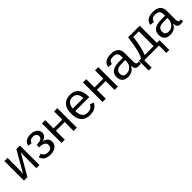

<svg xmlns="http://www.w3.org/2000/svg" viewBox="352 -2005 3671 3671"><g transform="rotate(-45 2187.0 -169.5)"><path d="M154.3 -528.3H69.3V0H163.1L410.2 -426.3C409.2 -416.2 408.1 -399.3 407 -375.5C405.8 -351.7 405.3 -334 405.3 -322.3V0H489.3V-528.3H393.1L149.4 -104L154.3 -239.3Z M782.2 9.8C843.8 9.8 892 -4.2 927 -32.2C962 -60.2 979.5 -99 979.5 -148.4C979.5 -183.9 967 -213.3 942.1 -236.6C917.2 -259.8 885.1 -273.6 845.7 -277.8V-278.8C879.2 -281.7 907.8 -294.3 931.4 -316.4C955 -338.5 966.8 -366 966.8 -398.9C966.8 -439.9 950 -473.4 916.5 -499.3C883 -525.1 838.9 -538.1 784.2 -538.1C676.4 -538.1 615.1 -496.1 600.1 -412.1L679.2 -402.3C683.1 -425.1 694.3 -442.5 712.6 -454.6C731 -466.6 754.7 -472.7 783.7 -472.7C814 -472.7 837.2 -465.7 853.3 -451.7C869.4 -437.7 877.4 -418.6 877.4 -394.5C877.4 -365.9 865.1 -344.7 840.3 -331.1C815.6 -317.4 777 -310.5 724.6 -310.5V-243.7C832.4 -243.7 886.2 -211.1 886.2 -146C886.2 -116.4 877 -93.9 858.6 -78.6C840.3 -63.3 815.4 -55.7 784.2 -55.7C718.8 -55.7 677.4 -82.4 660.2 -135.7L582.5 -114.3C597.2 -72.3 620.5 -41.1 652.6 -20.8C684.7 -0.4 727.9 9.8 782.2 9.8Z M1174.3 -528.3H1086.4V0H1174.3V-240.7H1412.1V0H1500V-528.3H1412.1V-304.7H1174.3Z M1704.1 -245.6H2081.1V-257.3C2081.1 -444.5 2003.4 -538.1 1848.1 -538.1C1772.3 -538.1 1713.9 -514.8 1673.1 -468.3C1632.2 -421.7 1611.8 -354.8 1611.8 -267.6C1611.8 -175.8 1632.2 -106.6 1673.1 -60.1C1713.9 -13.5 1773.4 9.8 1851.6 9.8C1963.5 9.8 2035.3 -31.9 2066.9 -115.2L1989.7 -137.2C1981.6 -113.8 1966.1 -94.4 1943.1 -79.1C1920.2 -63.8 1889.6 -56.2 1851.6 -56.2C1803.4 -56.2 1766.8 -72.6 1741.7 -105.5C1716.6 -138.3 1704.1 -185.1 1704.1 -245.6ZM1990.2 -313H1705.1C1707 -362.8 1720.5 -401.9 1745.4 -430.4C1770.3 -458.9 1804 -473.1 1846.7 -473.1C1890.6 -473.1 1924.3 -460.4 1947.8 -434.8C1971.2 -409.3 1985.4 -368.7 1990.2 -313Z M2282.7 -528.3H2194.8V0H2282.7V-240.7H2520.5V0H2608.4V-528.3H2520.5V-304.7H2282.7Z M2879.9 9.8C2922.5 9.8 2958.7 1.4 2988.5 -15.4C3018.3 -32.1 3044.4 -60.7 3066.9 -101.1H3069.8C3071.8 -64.6 3080.2 -37.8 3095 -20.8C3109.8 -3.7 3133.5 4.9 3166 4.9C3189.1 4.9 3211.8 2.3 3233.9 -2.9V-57.6C3223.1 -55.3 3213.5 -54.2 3205.1 -54.2C3185.9 -54.2 3172.9 -60.8 3166 -74C3159.2 -87.2 3155.8 -106.8 3155.8 -132.8V-360.4C3155.8 -418 3139 -462 3105.5 -492.4C3071.9 -522.9 3022 -538.1 2955.6 -538.1C2829.3 -538.1 2758.6 -490.6 2743.7 -395.5L2835.4 -387.2C2839 -416.5 2849.8 -437.8 2867.7 -451.2C2885.6 -464.5 2914.2 -471.2 2953.6 -471.2C2992.7 -471.2 3021.3 -461.9 3039.6 -443.4C3057.8 -424.8 3066.9 -394 3066.9 -351.1V-322.3L2948.2 -320.3C2868.2 -318.4 2810.1 -302.7 2774.2 -273.4C2738.2 -244.1 2720.2 -202.1 2720.2 -147.5C2720.2 -98.6 2733.6 -60.2 2760.3 -32.2C2786.9 -4.2 2826.8 9.8 2879.9 9.8ZM2899.9 -56.2C2871.3 -56.2 2849.2 -64 2833.7 -79.6C2818.3 -95.2 2810.5 -117.4 2810.5 -146C2810.5 -172.4 2816.2 -193.7 2827.6 -210C2839 -226.2 2855.4 -238.3 2876.7 -246.1C2898 -253.9 2929.4 -258.1 2970.7 -258.8L3066.9 -260.7V-217.3C3066.9 -190.3 3059.7 -164 3045.2 -138.4C3030.7 -112.9 3010.9 -92.8 2985.8 -78.1C2960.8 -63.5 2932.1 -56.2 2899.9 -56.2Z M3641.1 -464.4V-64H3398.4C3419.3 -111.2 3437 -167.6 3451.7 -233.2C3466.3 -298.7 3479.7 -375.8 3491.7 -464.4ZM3800.3 199.2V-64H3729V-528.3H3414.6C3399.6 -409.2 3383.1 -312.2 3365.2 -237.3C3347.3 -162.4 3326.2 -104.7 3301.8 -64H3243.7V199.2H3323.2V0H3720.7V199.2Z M4019.5 9.8C4062.2 9.8 4098.4 1.4 4128.2 -15.4C4158 -32.1 4184.1 -60.7 4206.5 -101.1H4209.5C4211.4 -64.6 4219.8 -37.8 4234.6 -20.8C4249.4 -3.7 4273.1 4.9 4305.7 4.9C4328.8 4.9 4351.4 2.3 4373.5 -2.9V-57.6C4362.8 -55.3 4353.2 -54.2 4344.7 -54.2C4325.5 -54.2 4312.5 -60.8 4305.7 -74C4298.8 -87.2 4295.4 -106.8 4295.4 -132.8V-360.4C4295.4 -418 4278.6 -462 4245.1 -492.4C4211.6 -522.9 4161.6 -538.1 4095.2 -538.1C3968.9 -538.1 3898.3 -490.6 3883.3 -395.5L3975.1 -387.2C3978.7 -416.5 3989.4 -437.8 4007.3 -451.2C4025.2 -464.5 4053.9 -471.2 4093.3 -471.2C4132.3 -471.2 4161 -461.9 4179.2 -443.4C4197.4 -424.8 4206.5 -394 4206.5 -351.1V-322.3L4087.9 -320.3C4007.8 -318.4 3949.8 -302.7 3913.8 -273.4C3877.8 -244.1 3859.9 -202.1 3859.9 -147.5C3859.9 -98.6 3873.2 -60.2 3899.9 -32.2C3926.6 -4.2 3966.5 9.8 4019.5 9.8ZM4039.6 -56.2C4010.9 -56.2 3988.9 -64 3973.4 -79.6C3957.9 -95.2 3950.2 -117.4 3950.2 -146C3950.2 -172.4 3955.9 -193.7 3967.3 -210C3978.7 -226.2 3995 -238.3 4016.4 -246.1C4037.7 -253.9 4069 -258.1 4110.4 -258.8L4206.5 -260.7V-217.3C4206.5 -190.3 4199.3 -164 4184.8 -138.4C4170.3 -112.9 4150.6 -92.8 4125.5 -78.1C4100.4 -63.5 4071.8 -56.2 4039.6 -56.2Z"/></g></svg>

Font: Arimo
Style: Regular
Weight: 400
Designer: Steve Matteson
Foundry: Monotype Imaging Inc.
Version: Version 1.32